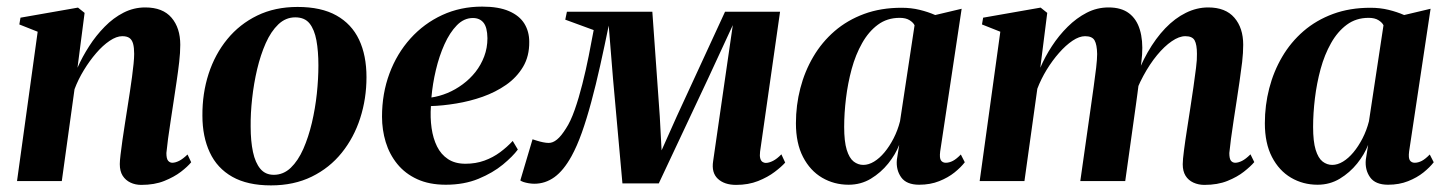

<svg xmlns="http://www.w3.org/2000/svg" viewBox="-20 -548 4373 581"><path d="M214.5 -343Q229 -376 249.8 -408.2Q270.5 -440.5 296.8 -467.2Q323 -494 354 -509.8Q385 -525.5 419.5 -525.5Q472.5 -525.5 499 -494.5Q525.5 -463.5 525.5 -412.5Q525.5 -388.5 522.2 -360.2Q519 -332 514.5 -302Q510 -272 505.5 -242Q501.5 -215 496.8 -184.8Q492 -154.5 488.5 -128Q485 -101.5 483.5 -85Q483.5 -67.5 488.8 -61.5Q494 -55.5 501.5 -55.5Q510.5 -55.5 522 -61.2Q533.5 -67 547.5 -80.5L558.5 -57Q548 -44 527.5 -28.2Q507 -12.5 477.2 -0.5Q447.5 11.5 407.5 11.5Q389.5 11.5 374.8 4.5Q360 -2.5 351.2 -16.2Q342.5 -30 342.5 -51.5Q342.5 -61 344.8 -80.2Q347 -99.5 350.5 -123.8Q354 -148 358 -173.5Q362 -199 365.5 -221.5Q369.5 -246 373 -269.8Q376.5 -293.5 379.5 -315.2Q382.5 -337 384.2 -355Q386 -373 386 -385Q386 -403.5 382.8 -415.5Q379.5 -427.5 371.8 -433Q364 -438.5 350 -438.5Q332.5 -438.5 311.8 -424.5Q291 -410.5 271 -387.2Q251 -364 233.8 -335.8Q216.5 -307.5 205.5 -278L167 0H31.5L94 -452L38.5 -474L42 -494.5L216 -525L236 -509Z M880.5 -527Q952 -527 998 -501.2Q1044 -475.5 1066.5 -428Q1089 -380.5 1089 -314.5Q1089 -249.5 1070 -190.5Q1051 -131.5 1014.2 -85.8Q977.5 -40 923.5 -13.5Q869.5 13 800 13Q729 13 683 -13Q637 -39 614.8 -86.8Q592.5 -134.5 592.5 -198Q592 -265 611.2 -324.5Q630.5 -384 667.8 -429.5Q705 -475 758.5 -501Q812 -527 880.5 -527ZM873.5 -495.5Q844.5 -495.5 822.2 -474.2Q800 -453 784.2 -417.5Q768.5 -382 758.2 -338.8Q748 -295.5 743 -250Q738 -204.5 738.5 -165Q738.5 -121 745.5 -88.2Q752.5 -55.5 767.8 -37.2Q783 -19 808.5 -19Q837.5 -19 859.8 -40.2Q882 -61.5 897.8 -97.2Q913.5 -133 923.8 -176.5Q934 -220 938.8 -265Q943.5 -310 943.5 -350Q943.5 -393 937.5 -425.8Q931.5 -458.5 916.8 -477Q902 -495.5 873.5 -495.5Z M1547 -95.5Q1532 -75 1501.8 -50Q1471.5 -25 1428 -7Q1384.5 11 1329 11Q1279 11 1242.5 -5.8Q1206 -22.5 1182.2 -51.8Q1158.5 -81 1147.2 -118Q1136 -155 1136 -195Q1136 -265 1158.5 -325.5Q1181 -386 1222 -431.5Q1263 -477 1318.2 -502.5Q1373.5 -528 1439 -528Q1489 -528 1520.5 -514.2Q1552 -500.5 1566.8 -476.5Q1581.5 -452.5 1581.5 -421.5Q1582 -378 1562.8 -345.8Q1543.5 -313.5 1511.5 -291.2Q1479.5 -269 1440.5 -255.2Q1401.5 -241.5 1360.5 -234.8Q1319.5 -228 1284 -227Q1281.5 -192 1286 -160.5Q1290.5 -129 1302.5 -104.8Q1314.5 -80.5 1335.8 -66.5Q1357 -52.5 1388.5 -52.5Q1419.5 -52.5 1445.8 -62Q1472 -71.5 1493.5 -87.5Q1515 -103.5 1531.5 -121.5ZM1411 -493.5Q1384 -493.5 1362.5 -471.5Q1341 -449.5 1325 -414Q1309 -378.5 1299 -336.2Q1289 -294 1285.5 -253Q1309.5 -256.5 1333.8 -266.5Q1358 -276.5 1380 -292.8Q1402 -309 1418.8 -330.2Q1435.5 -351.5 1445.2 -377.2Q1455 -403 1455 -432.5Q1454.5 -465.5 1443 -479.5Q1431.5 -493.5 1411 -493.5Z M2207.5 11.5Q2172 11.5 2152.2 -7Q2132.5 -25.5 2138 -60.5L2172 -296L2197.5 -472L2123 -311L1973.5 7H1863.5L1835 -310L1822 -470.5Q1809 -407 1796 -348.8Q1783 -290.5 1769.2 -239.5Q1755.5 -188.5 1740.8 -147Q1726 -105.5 1709.5 -75.5Q1685.5 -32 1657.8 -12Q1630 8 1597 8Q1588.5 8 1579.8 6.5Q1571 5 1564.2 2.8Q1557.5 0.5 1554.5 -2L1591.5 -126.5Q1596.5 -125 1605 -122.2Q1613.5 -119.5 1623.2 -117.5Q1633 -115.5 1640.5 -115.5Q1646.5 -115.5 1652.8 -118Q1659 -120.5 1665.5 -125.8Q1672 -131 1678.8 -139.5Q1685.5 -148 1692.5 -159Q1706.5 -180 1719 -215.5Q1731.5 -251 1742.2 -293.5Q1753 -336 1761.5 -378.8Q1770 -421.5 1776.5 -457L1690.5 -488.5L1695.5 -512.5H1954L1976.5 -196L1982 -93L2028 -196L2174 -512.5H2340.5L2280 -89Q2278.5 -76.5 2280.5 -69Q2282.5 -61.5 2287.2 -58.2Q2292 -55 2297 -55Q2307 -55 2319.2 -61.2Q2331.5 -67.5 2344.5 -81L2356 -56Q2345 -43.5 2324.2 -27.8Q2303.5 -12 2274 -0.2Q2244.5 11.5 2207.5 11.5Z M2825 -89.5Q2822.5 -69.5 2827.5 -62.5Q2832.5 -55.5 2842 -55.5Q2852.5 -55.5 2863.5 -61.2Q2874.5 -67 2887.5 -80.5L2899.5 -57Q2888 -42 2868.5 -26.2Q2849 -10.5 2822 0.2Q2795 11 2761.5 11Q2723 11 2707 -11.5Q2691 -34 2694 -65L2701 -109.5Q2690 -81 2667.8 -53.2Q2645.5 -25.5 2615.2 -7.2Q2585 11 2548 11Q2504 11 2467.8 -10.2Q2431.5 -31.5 2410 -73Q2388.5 -114.5 2388.5 -175Q2388.5 -229.5 2401.8 -280.8Q2415 -332 2441 -376.2Q2467 -420.5 2505.5 -453.8Q2544 -487 2594.8 -505.8Q2645.5 -524.5 2708 -524.5Q2737.5 -524.5 2763 -518.2Q2788.5 -512 2810 -502.5L2890 -521.5ZM2747.5 -471.5Q2743.5 -480 2732.2 -487Q2721 -494 2702.5 -494Q2664.5 -494 2636.5 -473.2Q2608.5 -452.5 2588.8 -417.5Q2569 -382.5 2557.2 -339.2Q2545.5 -296 2540 -250.5Q2534.5 -205 2534.5 -164Q2534.5 -120 2542.2 -94.8Q2550 -69.5 2563.2 -59.2Q2576.5 -49 2592.5 -49Q2608.5 -49 2625 -59Q2641.5 -69 2656.5 -87Q2671.5 -105 2684 -129.2Q2696.5 -153.5 2703.5 -181Z M3149 -509 3128 -343Q3142 -376 3163 -408.2Q3184 -440.5 3210.8 -467Q3237.5 -493.5 3268.5 -509.5Q3299.5 -525.5 3334.5 -525.5Q3373 -525.5 3396.2 -508Q3419.5 -490.5 3429.2 -458.2Q3439 -426 3436 -382.5Q3435.5 -374.5 3434 -362Q3432.5 -349.5 3430.5 -335.2Q3428.5 -321 3426 -308L3411 -294.5Q3428.5 -347 3452.8 -389.5Q3477 -432 3506.2 -462.5Q3535.5 -493 3568.5 -509.2Q3601.5 -525.5 3636 -525.5Q3688.5 -525.5 3715.2 -494.5Q3742 -463.5 3742 -412.5Q3742 -388.5 3738.8 -360.5Q3735.5 -332.5 3731 -302.2Q3726.5 -272 3722 -242Q3718 -215 3713.2 -184.8Q3708.5 -154.5 3705 -128Q3701.5 -101.5 3700 -85Q3700 -67.5 3705 -61.5Q3710 -55.5 3718 -55.5Q3727 -55.5 3738.5 -61.2Q3750 -67 3764 -81L3775.5 -57.5Q3764.5 -44.5 3744.2 -28.5Q3724 -12.5 3694.2 -0.5Q3664.5 11.5 3624.5 11.5Q3606.5 11.5 3591.2 4.5Q3576 -2.5 3567.5 -16.2Q3559 -30 3559 -51Q3559 -64.5 3562.8 -93.2Q3566.5 -122 3572 -156.8Q3577.5 -191.5 3582 -221.5Q3587 -254 3591.5 -285.2Q3596 -316.5 3599.2 -342.5Q3602.5 -368.5 3602 -385Q3602 -413 3595 -425.8Q3588 -438.5 3567 -438.5Q3548 -438.5 3525.8 -423.2Q3503.5 -408 3481.2 -381Q3459 -354 3439.8 -318.5Q3420.5 -283 3408 -242.5L3429.5 -327.5Q3427.5 -309.5 3425.8 -294.8Q3424 -280 3422 -265.2Q3420 -250.5 3417.5 -232L3385 0H3249L3280.5 -221.5Q3285 -254 3289.5 -285.5Q3294 -317 3297 -343Q3300 -369 3300 -384.5Q3299.5 -413 3292.2 -425.8Q3285 -438.5 3263.5 -438.5Q3246 -438.5 3225.5 -424.8Q3205 -411 3184.8 -388Q3164.5 -365 3147.2 -336.8Q3130 -308.5 3119 -279.5L3080 0H2944.5L3007 -452L2951.5 -474L2955 -494.5L3129 -525Z M4244 -89.5Q4241.5 -69.5 4246.5 -62.5Q4251.5 -55.5 4261 -55.5Q4271.5 -55.5 4282.5 -61.2Q4293.5 -67 4306.5 -80.5L4318.5 -57Q4307 -42 4287.5 -26.2Q4268 -10.5 4241 0.2Q4214 11 4180.5 11Q4142 11 4126 -11.5Q4110 -34 4113 -65L4120 -109.5Q4109 -81 4086.8 -53.2Q4064.5 -25.5 4034.2 -7.2Q4004 11 3967 11Q3923 11 3886.8 -10.2Q3850.5 -31.5 3829 -73Q3807.5 -114.5 3807.5 -175Q3807.5 -229.5 3820.8 -280.8Q3834 -332 3860 -376.2Q3886 -420.5 3924.5 -453.8Q3963 -487 4013.8 -505.8Q4064.5 -524.5 4127 -524.5Q4156.5 -524.5 4182 -518.2Q4207.5 -512 4229 -502.5L4309 -521.5ZM4166.5 -471.5Q4162.5 -480 4151.2 -487Q4140 -494 4121.5 -494Q4083.5 -494 4055.5 -473.2Q4027.5 -452.5 4007.8 -417.5Q3988 -382.5 3976.2 -339.2Q3964.5 -296 3959 -250.5Q3953.5 -205 3953.5 -164Q3953.5 -120 3961.2 -94.8Q3969 -69.5 3982.2 -59.2Q3995.5 -49 4011.5 -49Q4027.5 -49 4044 -59Q4060.5 -69 4075.5 -87Q4090.5 -105 4103 -129.2Q4115.5 -153.5 4122.5 -181Z"/></svg>

Font: Merriweather 120pt
Style: Bold Italic
Weight: 700
Italic angle: -7.8°
Version: Version 2.101